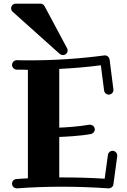

<svg xmlns="http://www.w3.org/2000/svg" viewBox="-20 -1024 699 1053"><path d="M623 -168C623 -170 623 -171 623 -172C623 -183 613 -197 597 -197C585 -197 574 -188 572 -175L554 -44C475 -49 396 -51 319 -51C315 -51 310 -51 305 -51V-273C336 -274 419 -278 479 -289C491 -292 500 -302 500 -315C500 -328 488 -340 474 -340C472 -340 471 -340 469 -340C415 -330 337 -325 305 -324V-646C382 -650 458 -656 533 -666L551 -527C553 -514 564 -505 576 -505C589 -505 602 -515 602 -530C602 -531 602 -532 602 -533L581 -698C579 -710 569 -720 556 -720C554 -720 553 -720 552 -720C417 -702 280 -693 142 -693C119 -693 96 -693 72 -694C58 -694 46 -682 46 -668C46 -654 57 -643 71 -642C92 -642 112 -642 133 -641V-46C112 -45 91 -44 70 -42C56 -41 46 -30 46 -17C46 -2 57 8 72 9C72 9 73 9 74 9C153 3 235 0 319 0C403 0 488 3 575 9C575 9 576 9 576 9C589 9 600 0 602 -13ZM41 -979C41 -971 44 -964 50 -959L308 -728C313 -724 319 -722 325 -722C340 -722 351 -734 351 -747C351 -751 350 -756 348 -759L224 -991C219 -999 211 -1004 201 -1004H67C52 -1004 41 -992 41 -979Z"/></svg>

Font: Ribeye
Style: Regular
Weight: 400
Designer: Astigmatic (AOETI)
Foundry: Astigmatic (AOETI)
Version: Version 1.000